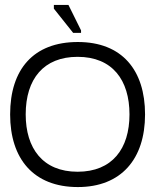

<svg xmlns="http://www.w3.org/2000/svg" viewBox="-20 -743 644 777"><path d="M295 14C470 14 567 -99 567 -280C567 -459 474 -573 295 -573C115 -573 21 -462 21 -280C21 -100 116 14 295 14ZM294 -48C153 -48 84 -143 84 -280C84 -424 157 -513 294 -513C435 -513 504 -419 504 -280C504 -141 434 -48 294 -48ZM308 -610V-620L257 -723H198V-708L276 -610Z"/></svg>

Font: OSH Darker Grotesque Medium
Style: Regular
Weight: 500
Designer: Gabriel Lam
Foundry: TypeRant
Version: Version 1.000;Glyphs 3.1.1 (3148)